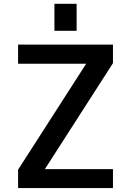

<svg xmlns="http://www.w3.org/2000/svg" viewBox="-20 -959 664 980"><path d="M257.8 -801.8V-939.5H371.1V-801.8ZM72.3 -731.4H556.6V-636.7L209 -95.7H556.6V1H72.3V-92.8L419.9 -633.8H72.3Z"/></svg>

Font: Gen Shin Gothic Medium
Style: Regular
Weight: 500
Designer: [Source Han Sans]
Ryoko NISHIZUKA  (kana & ideographs); Paul D. Hunt (Latin, Greek & Cyrillic); Wenlong ZHANG  (bopomofo
Version: Version 1.002.20150607